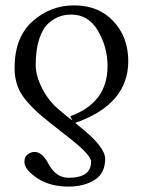

<svg xmlns="http://www.w3.org/2000/svg" viewBox="-20 -459 530 714"><path d="M231.9 -23.9 249 -11.2 241.2 -26.9Q380.4 -76.7 379.9 -213.9Q379.9 -283.7 344.5 -344.2Q309.1 -404.8 245.1 -404.8Q222.2 -404.8 202.1 -397.9Q182.1 -391.1 160.6 -372.6Q139.2 -354 126 -314.5Q112.8 -274.9 112.8 -216.8Q112.8 -176.8 137.5 -128.9Q162.1 -81.1 202.1 -48.8ZM259.8 -2 277.8 13.2Q370.6 86.4 371.1 131.8Q371.1 185.1 332 210Q293 234.9 233.9 234.9Q166 234.9 118.4 203.4Q70.8 171.9 70.8 143.1Q70.8 124 83 115Q95.2 106 108.9 106Q136.7 106 160.2 149.9Q187 201.7 234.9 202.1Q318.8 202.1 318.8 142.1Q318.8 117.2 234.9 51.8L164.1 -3.9Q96.2 -57.1 65.2 -101.1Q34.2 -145 34.2 -206.1Q34.2 -319.8 100.6 -379.4Q167 -439 255.9 -439Q346.7 -439 401.9 -379.9Q457 -320.8 457 -231Q456.5 -70.8 259.8 -2Z"/></svg>

Font: Linux Libertine Capitals
Style: Small Caps
Weight: 400
Designer: Philipp H. Poll
Foundry: Philipp H. Poll
Version: Version 5.1.3